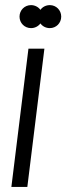

<svg xmlns="http://www.w3.org/2000/svg" viewBox="-20 -738 262 758"><path d="M24.9 0H87.9L155.3 -545.9H92.3ZM57.1 -672.4C57.1 -647 77.1 -627 102.5 -627C117.7 -627 131.3 -634.3 139.6 -645.5C147.5 -634.3 161.1 -627 176.8 -627C201.7 -627 221.7 -647 221.7 -672.4C221.7 -697.8 201.7 -717.8 176.8 -717.8C161.1 -717.8 147.5 -710.4 139.6 -699.2C131.3 -710.4 117.7 -717.8 102.5 -717.8C77.1 -717.8 57.1 -697.8 57.1 -672.4Z"/></svg>

Font: Guggenheim Sans Display Light
Style: Italic
Weight: 300
Italic angle: -7°
Designer: Modified by Tom Baber under direction of Pentagram Design 2023
Foundry: rsms
Version: Version 1.001;Glyphs 3.1.2 (3151)